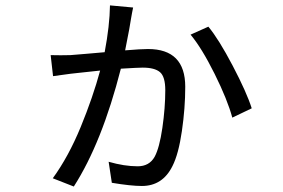

<svg xmlns="http://www.w3.org/2000/svg" viewBox="-20 -637 1040 705"><path d="M383.8 -617.2 468.8 -609.4Q467.8 -604.5 464.8 -589.4Q461.9 -574.2 460.9 -567.4Q459 -549.8 439.5 -452.1Q498 -457 523.4 -457Q660.2 -457 660.2 -318.4Q660.2 -240.2 647.9 -155.8Q635.7 -71.3 613.3 -27.3Q577.1 45.9 501 45.9Q460.9 45.9 390.6 34.2L378.9 -43Q436.5 -26.4 485.4 -26.4Q528.3 -26.4 547.9 -61.5Q565.4 -93.8 576.2 -167.5Q586.9 -241.2 586.9 -305.7Q586.9 -355.5 567.4 -372.1Q547.9 -388.7 503.9 -388.7Q488.3 -388.7 423.8 -384.8Q354.5 -113.3 251 47.9L173.8 17.6Q231.4 -61.5 276.4 -170.9Q321.3 -280.3 347.7 -377.9Q331.1 -376 306.6 -373.5Q282.2 -371.1 265.6 -369.1Q249 -367.2 239.3 -366.2L174.8 -357.4L166 -434.6Q203.1 -433.6 238.3 -434.6Q252.9 -435.5 297.9 -439.5Q342.8 -443.4 364.3 -445.3Q382.8 -543 383.8 -617.2ZM679.7 -509.8 745.1 -539.1Q783.2 -493.2 834.5 -395.5Q885.7 -297.9 904.3 -239.3L833 -205.1Q815.4 -270.5 768.1 -365.7Q720.7 -460.9 679.7 -509.8Z"/></svg>

Font: GenEi Gothic M Regular
Style: Regular
Weight: 400
Designer: o_tamon (Modified); [Source Han Sans]
Ryoko NISHIZUKA  (kana & ideographs); Paul D. Hunt (Latin, Greek & Cyrillic); Wenl
Version: Version 1.1a;Original Version 1.004